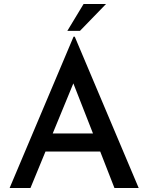

<svg xmlns="http://www.w3.org/2000/svg" viewBox="-20 -938 740 958"><path d="M28 0 347 -755H353L672 0H551L480 -182H207L132 0ZM243 -272H444L346 -522ZM509 -918 379 -784H316L397 -918Z"/></svg>

Font: Reem Kufi Ink
Style: Regular
Weight: 400
Designer: Khaled Hosny
Version: Version 1.7